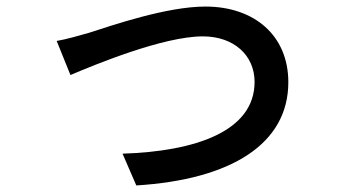

<svg xmlns="http://www.w3.org/2000/svg" viewBox="-20 -535 1040 586"><path d="M153 -410 195 -306C268 -337 478 -424 599 -424C694 -424 757 -366 757 -285C757 -134 576 -73 354 -66L396 31C686 13 860 -96 860 -284C860 -427 756 -515 607 -515C488 -515 321 -457 252 -435C221 -426 182 -415 153 -410Z"/></svg>

Font: Source Han Sans JP Medium
Style: Regular
Weight: 500
Designer: Ryoko NISHIZUKA 西塚涼子 (kana, bopomofo & ideographs); Paul D. Hunt (Latin, Greek & Cyrillic); Sandoll Communications 산돌커뮤니
Foundry: Adobe
Version: Version 2.002;hotconv 1.0.116;makeotfexe 2.5.65601